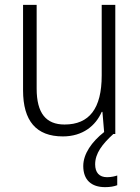

<svg xmlns="http://www.w3.org/2000/svg" viewBox="-20 -552 576 791"><path d="M372 125C372 80 401 42 447 0H455V-532H399V-241C399 -105 348 -39 246 -39C170 -39 131 -85 131 -187V-532H75V-180C75 -54 129 10 239 10C321 10 374 -34 399 -91H402L409 -8C358 32 323 82 323 132C323 189 356 219 413 219C434 219 450 216 463 211V171C454 174 439 178 421 178C389 178 372 159 372 125Z"/></svg>

Font: Noto Sans Devanagari SemiCondensed Light
Style: Regular
Weight: 300
Width: 4
Designer: Jelle Bosma - Monotype Design Team
Foundry: Monotype Imaging Inc.
Version: Version 2.004